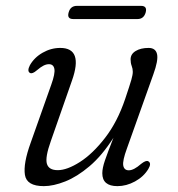

<svg xmlns="http://www.w3.org/2000/svg" viewBox="-20 -626 606 655"><path d="M485.5 -76Q498 -69.5 486 -49.5Q470 -23 440.5 -7Q411 9 380.5 9Q329 9 329 -35Q329 -52.5 338 -78.8Q347 -105 367 -156Q328 -95 285.5 -59Q243 -23 202.5 -7Q162 9 129.5 9Q71 9 65 -29.5Q59 -68 84.5 -138.5L155 -337.5Q168.5 -375 165.5 -391Q162.5 -407 147 -407Q138 -407 128.5 -402.2Q119 -397.5 105.5 -386Q90.5 -373 82.5 -377Q71.5 -383 82 -403.5Q97 -430 125.5 -446.2Q154 -462.5 185.5 -462.5Q265 -462.5 225.5 -351L153.5 -145Q133.5 -89 140 -67.2Q146.5 -45.5 177 -45.5Q209 -45.5 252.8 -73.5Q296.5 -101.5 338.5 -155.8Q380.5 -210 407 -288.5Q423 -336 428 -353.5Q433 -371 433 -381Q433 -391.5 429.2 -401.2Q425.5 -411 425.5 -423.5Q425.5 -441.5 442.8 -452Q460 -462.5 487 -462.5Q511 -462.5 515.8 -441.2Q520.5 -420 503 -372L413 -119.5Q397.5 -77.5 400.5 -61.2Q403.5 -45 419.5 -45Q436.5 -45 461.5 -67Q478 -80 485.5 -76ZM214 -583Q220 -606 242.5 -606H461Q483 -606 477 -583.5Q470.5 -561 449 -561H230Q208 -561 214 -583Z"/></svg>

Font: Fraunces 9pt Soft Light
Style: Italic
Weight: 300
Italic angle: -16°
Version: Version 1.000;[0bf87f6ff]